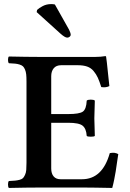

<svg xmlns="http://www.w3.org/2000/svg" viewBox="-20 -926 640 948"><path d="M232.9 -362.8H316.9Q372.1 -362.8 389.2 -375Q406.2 -387.2 408.2 -429.2Q413.1 -434.1 428.2 -434.1Q443.4 -434.1 448.2 -429.2Q445.8 -356.9 445.8 -341.8Q445.8 -335.4 448.2 -254.9Q444.3 -251 428.2 -251Q412.1 -251 408.2 -254.9Q405.8 -291 387.9 -305.4Q370.1 -319.8 316.9 -319.8H232.9V-94.2Q232.9 -68.8 244.9 -54.9Q256.8 -41 278.8 -41H384.8Q485.8 -41 522 -169.9Q546.9 -175.3 564 -165Q562.5 -155.8 558.1 -126Q553.7 -96.2 551.3 -79.8Q548.8 -63.5 543.9 -39.6Q539.1 -15.6 534.2 2Q531.7 2 507.6 1.5Q483.4 1 451.7 0.5Q419.9 0 398.9 0H169.9Q113.8 0 23.9 2Q19.5 -2.4 19.5 -15.1Q19.5 -27.8 23.9 -32.2Q44.4 -33.2 54.9 -34.2Q65.4 -35.2 77.1 -38.3Q88.9 -41.5 93.8 -46.9Q98.6 -52.2 103.5 -62.5Q108.4 -72.8 109.6 -86.7Q110.8 -100.6 110.8 -122.1V-523.9Q110.8 -544.9 109.4 -558.6Q107.9 -572.3 103.5 -582.5Q99.1 -592.8 93.8 -598.1Q88.4 -603.5 77.1 -607.2Q65.9 -610.8 54.7 -611.8Q43.5 -612.8 23.9 -613.8Q19.5 -618.2 19.5 -630.4Q19.5 -642.6 23.9 -647Q115.7 -645 169.9 -645H451.2Q477.1 -645 500 -648.9Q503.9 -648.9 503.9 -646Q504.9 -642.6 507.8 -616Q510.7 -589.4 514.4 -553.2Q518.1 -517.1 520 -501Q502.9 -492.2 480 -496.1Q470.7 -525.4 462.9 -542.5Q455.1 -559.6 442.1 -575.2Q429.2 -590.8 410.2 -597.4Q391.1 -604 363.8 -604H282.2Q257.8 -604 245.4 -589.1Q232.9 -574.2 232.9 -549.8ZM251 -903.8 320.8 -779.8Q329.1 -763.2 329.1 -753.9Q329.1 -748.5 323.7 -744.4Q318.4 -740.2 312 -740.2Q300.8 -740.2 278.8 -759.8L161.1 -866.2L163.1 -877Q172.9 -886.7 191.4 -896.2Q210 -905.8 232.9 -905.8Q243.2 -905.8 251 -903.8Z"/></svg>

Font: Common Serif SemiBold
Style: Regular
Weight: 600
Designer: Philipp H. Poll, Khaled Hosny
Foundry: Stefan Peev, Context Ltd.
Version: Version 1.026